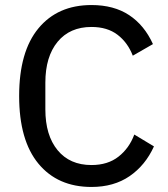

<svg xmlns="http://www.w3.org/2000/svg" viewBox="-20 -730 667 762"><path d="M343 12Q209 12 132.5 -80.5Q56 -173 56 -349Q56 -525 132.5 -617.5Q209 -710 343 -710Q432 -710 492.5 -670Q553 -630 587 -555L507 -509Q487 -561 446.5 -592Q406 -623 343 -623Q257 -623 208.5 -564Q160 -505 160 -402V-296Q160 -193 208.5 -134Q257 -75 343 -75Q408 -75 450.5 -108.5Q493 -142 513 -196L591 -149Q557 -74 494.5 -31Q432 12 343 12Z"/></svg>

Font: IBM Plex Sans Arabic Text
Style: Regular
Weight: 450
Designer: Mike Abbink, Paul van der Laan, Pieter van Rosmalen, Wael Morcos, Khajak Apelian
Foundry: Bold Monday
Version: Version 1.2